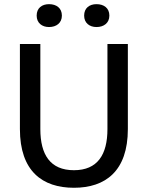

<svg xmlns="http://www.w3.org/2000/svg" viewBox="-20 -890 707 918"><path d="M333.5 7.8C483.4 7.8 591.3 -71.3 591.3 -272.9V-679.7H493.7V-272.9C493.7 -150.4 446.3 -76.2 333.5 -76.2C220.2 -76.2 172.9 -150.4 172.9 -272.9V-679.7H75.2V-272.9C75.2 -71.3 183.1 7.8 333.5 7.8ZM441.4 -870.1C407.7 -870.1 382.3 -851.6 382.3 -815.4C382.3 -780.3 407.7 -760.7 441.4 -760.7C476.6 -760.7 502.9 -780.3 502.9 -815.4C502.9 -851.6 476.6 -870.1 441.4 -870.1ZM214.4 -870.1C180.7 -870.1 155.3 -851.6 155.3 -815.4C155.3 -780.3 180.7 -760.7 214.4 -760.7C249.5 -760.7 275.9 -780.3 275.9 -815.4C275.9 -851.6 249.5 -870.1 214.4 -870.1Z"/></svg>

Font: Inder
Style: Regular
Weight: 400
Designer: Irina Smirnova
Foundry: Irina Smirnova
Version: Version 1.001